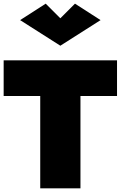

<svg xmlns="http://www.w3.org/2000/svg" viewBox="-20 -1030 660 1050"><path d="M310 -930 390 -1010 530 -920 310 -780 90 -920 230 -1010ZM0 -505V-700H620V-505H420V0H200V-505Z"/></svg>

Font: Jost* Black
Style: Regular
Weight: 900
Version: Version 3.7